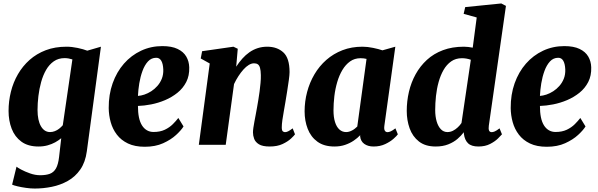

<svg xmlns="http://www.w3.org/2000/svg" viewBox="-20 -837 3456 1110"><path d="M482 37.5Q473.5 101 444.2 143Q415 185 372 209Q329 233 279.5 243Q230 253 181 253Q157 253 130.5 249.2Q104 245.5 81.8 240.2Q59.5 235 50 230.5L75.5 126.5Q80.5 131.5 102.2 143.2Q124 155 153.8 165.5Q183.5 176 212.5 176Q245.5 176 268 167.8Q290.5 159.5 303.5 136.8Q316.5 114 321.5 71L334 -38Q318.5 -25 299 -14.2Q279.5 -3.5 255.5 3.2Q231.5 10 202.5 10Q142 10 103.8 -18Q65.5 -46 47.5 -92.8Q29.5 -139.5 29.5 -195.5Q29.5 -252 43 -306.5Q56.5 -361 83.8 -408Q111 -455 151.2 -490.8Q191.5 -526.5 244.8 -546.8Q298 -567 364.5 -567Q395.5 -567 429.2 -559.8Q463 -552.5 484.5 -544L563.5 -567ZM398.5 -493.5Q389 -496.5 377.5 -498.8Q366 -501 353.5 -501Q317.5 -501 291 -482.5Q264.5 -464 246.5 -432.8Q228.5 -401.5 217.8 -362.5Q207 -323.5 202 -281.8Q197 -240 197 -201Q197 -171 202 -147.5Q207 -124 216.5 -107.5Q226 -91 239.2 -82.2Q252.5 -73.5 269.5 -73.5Q283.5 -73.5 297 -78.8Q310.5 -84 322 -93Q333.5 -102 343 -113Z M1041 -106Q1028 -84.5 998.2 -57Q968.5 -29.5 923.2 -9Q878 11.5 817 11.5Q759.5 11.5 719.8 -7.5Q680 -26.5 655.5 -58.8Q631 -91 620 -130.8Q609 -170.5 608.5 -212Q608 -290 631.2 -355.5Q654.5 -421 696.5 -469Q738.5 -517 795.5 -543.8Q852.5 -570.5 918.5 -570.5Q972.5 -570.5 1006.5 -554.2Q1040.5 -538 1056.8 -510.2Q1073 -482.5 1074 -448Q1075.5 -399.5 1056.8 -363Q1038 -326.5 1006 -300.8Q974 -275 934.5 -258.2Q895 -241.5 854 -233.5Q813 -225.5 777.5 -224.5Q777.5 -187 783.2 -159Q789 -131 800.8 -112.2Q812.5 -93.5 829.5 -83.8Q846.5 -74 867.5 -74Q905.5 -74 932.8 -87Q960 -100 979 -119Q998 -138 1011 -155ZM883.5 -503Q855 -503 835.5 -481.8Q816 -460.5 803.8 -427Q791.5 -393.5 785.2 -355.2Q779 -317 777.5 -282.5Q794.5 -283.5 814.8 -290.2Q835 -297 854.5 -309.5Q874 -322 890.2 -340.5Q906.5 -359 915.8 -382.8Q925 -406.5 924 -435.5Q922.5 -469 912.2 -486Q902 -503 883.5 -503Z M1345.5 -451.5Q1362 -477 1381 -498.2Q1400 -519.5 1422.2 -535Q1444.5 -550.5 1470.2 -558.8Q1496 -567 1525 -567Q1582 -567 1618 -534.2Q1654 -501.5 1654 -420Q1654 -405 1649.8 -374Q1645.5 -343 1640 -308.5Q1634.5 -274 1630 -247Q1626 -222 1621 -195Q1616 -168 1612.5 -143.2Q1609 -118.5 1609 -100.5Q1609 -82.5 1615 -77.8Q1621 -73 1627.5 -73Q1636 -73 1645.8 -77.8Q1655.5 -82.5 1672 -95L1685.5 -60.5Q1680.5 -53 1662.5 -36Q1644.5 -19 1613.8 -4.5Q1583 10 1539.5 10Q1497.5 10 1477 -2.8Q1456.5 -15.5 1449.5 -34.2Q1442.5 -53 1442.5 -71.5Q1442.5 -82.5 1444.8 -98.5Q1447 -114.5 1450.8 -134.2Q1454.5 -154 1458.5 -175Q1462.5 -196 1466 -216Q1469.5 -236 1473.5 -259.8Q1477.5 -283.5 1480.8 -308.5Q1484 -333.5 1486.2 -357.5Q1488.5 -381.5 1488 -403Q1487.5 -430 1483.2 -444.8Q1479 -459.5 1470.5 -465.2Q1462 -471 1448.5 -471Q1434 -471 1418.2 -461.5Q1402.5 -452 1387.5 -435.2Q1372.5 -418.5 1358.5 -397Q1344.5 -375.5 1333 -351L1285 0H1129.5L1192.5 -470L1140.5 -499L1148.5 -541L1329.5 -567L1354.5 -555Z M2202 -109.5Q2199.5 -90 2204.8 -81.5Q2210 -73 2221 -73Q2228 -73 2238.5 -77.5Q2249 -82 2266 -95L2280 -60.5Q2274.5 -52 2255.5 -35Q2236.5 -18 2207 -4Q2177.5 10 2139.5 10Q2107.5 10 2086.2 -5Q2065 -20 2062 -49L2062.5 -55.5Q2047 -39 2025 -24Q2003 -9 1975.2 0.5Q1947.5 10 1913.5 10Q1853.5 10 1815.2 -17.8Q1777 -45.5 1759 -92Q1741 -138.5 1741 -193Q1741 -250.5 1755.5 -305.2Q1770 -360 1798 -407.5Q1826 -455 1866.8 -490.8Q1907.5 -526.5 1960 -546.8Q2012.5 -567 2075.5 -567Q2104.5 -567 2137 -560.2Q2169.5 -553.5 2191 -546L2265.5 -567ZM2099 -496.5Q2091 -498.5 2082.2 -499.5Q2073.5 -500.5 2064.5 -500.5Q2030 -500.5 2004 -482Q1978 -463.5 1959.5 -432.5Q1941 -401.5 1929.5 -362.2Q1918 -323 1913 -280.8Q1908 -238.5 1908 -198.5Q1908 -159.5 1916.8 -131.5Q1925.5 -103.5 1942 -88.5Q1958.5 -73.5 1981 -73.5Q1990 -73.5 1998.5 -76Q2007 -78.5 2015.2 -82.8Q2023.5 -87 2031 -92.8Q2038.5 -98.5 2045.5 -105.5Z M2806 -110.5Q2803.5 -92.5 2807.2 -82.8Q2811 -73 2823 -73Q2830 -73 2840.2 -77.2Q2850.5 -81.5 2868 -95L2882 -60.5Q2876 -53.5 2859 -36.5Q2842 -19.5 2813.5 -4.8Q2785 10 2746 10Q2705 10 2685.8 -8.8Q2666.5 -27.5 2662 -62.5L2661 -72.5Q2647.5 -53.5 2625.2 -34.2Q2603 -15 2571.5 -2.5Q2540 10 2499 10Q2439 10 2402 -19Q2365 -48 2348.2 -95Q2331.5 -142 2331.5 -195.5Q2331.5 -252 2344.2 -306.5Q2357 -361 2383 -408Q2409 -455 2448.2 -491Q2487.5 -527 2541 -547Q2594.5 -567 2662 -567Q2673.5 -567 2686.8 -565.5Q2700 -564 2713 -561.5L2736 -736L2660.5 -757L2669.5 -796L2878 -817L2905 -803ZM2702 -491.5Q2691 -495.5 2678 -498Q2665 -500.5 2650.5 -500.5Q2614.5 -500.5 2588.2 -482Q2562 -463.5 2544.2 -432.5Q2526.5 -401.5 2515.8 -362.8Q2505 -324 2500.5 -282Q2496 -240 2496 -201Q2496 -163.5 2504.5 -134.8Q2513 -106 2528.8 -89.8Q2544.5 -73.5 2566.5 -73.5Q2583.5 -73.5 2598.5 -81Q2613.5 -88.5 2626.5 -100.8Q2639.5 -113 2648 -126Z M3365 -106Q3352 -84.5 3322.2 -57Q3292.5 -29.5 3247.2 -9Q3202 11.5 3141 11.5Q3083.5 11.5 3043.8 -7.5Q3004 -26.5 2979.5 -58.8Q2955 -91 2944 -130.8Q2933 -170.5 2932.5 -212Q2932 -290 2955.2 -355.5Q2978.5 -421 3020.5 -469Q3062.5 -517 3119.5 -543.8Q3176.5 -570.5 3242.5 -570.5Q3296.5 -570.5 3330.5 -554.2Q3364.5 -538 3380.8 -510.2Q3397 -482.5 3398 -448Q3399.5 -399.5 3380.8 -363Q3362 -326.5 3330 -300.8Q3298 -275 3258.5 -258.2Q3219 -241.5 3178 -233.5Q3137 -225.5 3101.5 -224.5Q3101.5 -187 3107.2 -159Q3113 -131 3124.8 -112.2Q3136.5 -93.5 3153.5 -83.8Q3170.5 -74 3191.5 -74Q3229.5 -74 3256.8 -87Q3284 -100 3303 -119Q3322 -138 3335 -155ZM3207.5 -503Q3179 -503 3159.5 -481.8Q3140 -460.5 3127.8 -427Q3115.5 -393.5 3109.2 -355.2Q3103 -317 3101.5 -282.5Q3118.5 -283.5 3138.8 -290.2Q3159 -297 3178.5 -309.5Q3198 -322 3214.2 -340.5Q3230.5 -359 3239.8 -382.8Q3249 -406.5 3248 -435.5Q3246.5 -469 3236.2 -486Q3226 -503 3207.5 -503Z"/></svg>

Font: Merriweather 20pt Black
Style: Italic
Weight: 900
Italic angle: -7.8°
Version: Version 2.101